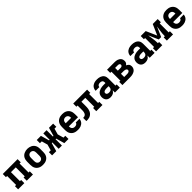

<svg xmlns="http://www.w3.org/2000/svg" viewBox="656 -2610 4687 4687"><g transform="rotate(-45 3000.0 -266.5)"><path d="M44 0V-110H85V-420H44V-530H556V-420H515V-110H556V0H342V-110H383V-420H217V-110H258V0Z M900 8Q870 8 841 3Q812 -2 785 -15Q758 -28 736.5 -48.5Q715 -69 701.5 -95.5Q688 -122 682.5 -151Q677 -180 677 -210V-320Q677 -350 682.5 -379Q688 -408 701.5 -434.5Q715 -461 737 -482Q759 -503 785.5 -515.5Q812 -528 841 -534.5Q870 -541 900 -541Q930 -541 959 -534.5Q988 -528 1014.5 -515.5Q1041 -503 1063 -482Q1085 -461 1098.5 -434.5Q1112 -408 1117.5 -379Q1123 -350 1123 -320V-210Q1123 -180 1117.5 -151Q1112 -122 1098.5 -95.5Q1085 -69 1063.5 -48.5Q1042 -28 1015 -15Q988 -2 959 3Q930 8 900 8ZM900 -102Q920 -102 939 -110Q958 -118 970 -134Q982 -150 986.5 -170Q991 -190 991 -210V-320Q991 -340 986.5 -360Q982 -380 969.5 -396Q957 -412 938 -420Q919 -428 899 -428Q879 -428 860 -419.5Q841 -411 829.5 -395Q818 -379 813.5 -359.5Q809 -340 809 -320V-210Q809 -190 813.5 -170Q818 -150 830 -134Q842 -118 861 -110Q880 -102 900 -102Z M1217 0V-110H1280L1324 -265L1280 -420H1217V-530H1361L1423 -312H1444V-530H1556V-312H1577L1639 -530H1783V-420H1720L1676 -265L1720 -110H1783V0H1639L1577 -218H1556V0H1444V-218H1423L1361 0Z M2103 8Q2073 8 2043.5 3Q2014 -2 1987 -14.5Q1960 -27 1938 -48Q1916 -69 1902 -95Q1888 -121 1882.5 -150.5Q1877 -180 1877 -210V-320Q1877 -350 1882.5 -379Q1888 -408 1901.5 -434.5Q1915 -461 1936.5 -481.5Q1958 -502 1985 -515Q2012 -528 2041 -533Q2070 -538 2100 -538Q2130 -538 2159 -533Q2188 -528 2215 -515Q2242 -502 2263.5 -481.5Q2285 -461 2298.5 -434.5Q2312 -408 2317.5 -379Q2323 -350 2323 -320V-211H2006V-210Q2006 -189 2011 -168.5Q2016 -148 2029 -131.5Q2042 -115 2062 -107.5Q2082 -100 2103 -100Q2118 -100 2132.5 -102.5Q2147 -105 2160 -112Q2173 -119 2182 -131.5Q2191 -144 2192 -159H2321Q2319 -134 2310 -109.5Q2301 -85 2285.5 -65Q2270 -45 2248.5 -30.5Q2227 -16 2203 -7Q2179 2 2153.5 5Q2128 8 2103 8ZM2006 -319H2194V-320Q2194 -341 2189.5 -361Q2185 -381 2172.5 -397.5Q2160 -414 2140.5 -422Q2121 -430 2100 -430Q2079 -430 2059.5 -422Q2040 -414 2027.5 -397.5Q2015 -381 2010.5 -361Q2006 -341 2006 -320Z M2400 0V-110Q2420 -110 2440 -114.5Q2460 -119 2475.5 -132Q2491 -145 2499.5 -163.5Q2508 -182 2512 -202Q2516 -222 2516.5 -242Q2517 -262 2517 -282V-420H2476V-530H2956V-420H2915V-110H2956V0H2742V-110H2783V-420H2649V-283Q2649 -256 2648 -228.5Q2647 -201 2641.5 -174Q2636 -147 2625.5 -121Q2615 -95 2598 -73.5Q2581 -52 2558 -36Q2535 -20 2509 -11.5Q2483 -3 2455.5 -1.5Q2428 0 2400 0Z M3234 8Q3234 8 3234 8Q3234 8 3234 8H3233Q3202 8 3171.5 -1Q3141 -10 3119 -31.5Q3097 -53 3087 -83.5Q3077 -114 3077 -145Q3077 -174 3085 -202Q3093 -230 3111.5 -252Q3130 -274 3155 -289Q3180 -304 3207.5 -312.5Q3235 -321 3264 -324Q3293 -327 3321 -327H3386V-360Q3386 -376 3379 -390.5Q3372 -405 3359 -414.5Q3346 -424 3330 -427Q3314 -430 3298 -430Q3283 -430 3268 -427Q3253 -424 3240 -415.5Q3227 -407 3219.5 -393Q3212 -379 3212 -363H3083Q3083 -363 3083 -363Q3083 -363 3083 -363Q3083 -389 3091 -414.5Q3099 -440 3114 -461Q3129 -482 3150.5 -497.5Q3172 -513 3196 -522Q3220 -531 3246 -534.5Q3272 -538 3298 -538Q3325 -538 3351.5 -534.5Q3378 -531 3403 -522Q3428 -513 3450 -497.5Q3472 -482 3487 -460Q3502 -438 3508.5 -412Q3515 -386 3515 -360V-110H3556V0H3386V-78Q3375 -57 3359 -40Q3343 -23 3322.5 -12Q3302 -1 3279.5 3.5Q3257 8 3234 8ZM3286 -100Q3305 -100 3324 -104.5Q3343 -109 3357.5 -121.5Q3372 -134 3379 -152Q3386 -170 3386 -189V-219H3321Q3309 -219 3297 -218.5Q3285 -218 3273 -215.5Q3261 -213 3249.5 -209.5Q3238 -206 3228 -199Q3218 -192 3212 -181.5Q3206 -171 3206 -159Q3206 -145 3213 -132Q3220 -119 3232 -112Q3244 -105 3258 -102.5Q3272 -100 3286 -100Z M3644 0V-110H3685V-420H3644V-530H3908Q3931 -530 3954 -527Q3977 -524 3999 -516.5Q4021 -509 4040.5 -496Q4060 -483 4074 -464.5Q4088 -446 4094.5 -423.5Q4101 -401 4101 -378Q4101 -363 4098 -348Q4095 -333 4088 -320Q4081 -307 4070 -296.5Q4059 -286 4046 -278Q4064 -270 4080.5 -259Q4097 -248 4109 -233Q4121 -218 4126 -199Q4131 -180 4131 -160Q4131 -135 4122.5 -110Q4114 -85 4097 -65.5Q4080 -46 4057.5 -33Q4035 -20 4010 -12.5Q3985 -5 3959.5 -2.5Q3934 0 3908 0ZM3908 -327Q3919 -327 3930.5 -329.5Q3942 -332 3951.5 -338Q3961 -344 3966.5 -354Q3972 -364 3972 -376Q3972 -387 3966.5 -397Q3961 -407 3951 -412.5Q3941 -418 3930 -420Q3919 -422 3908 -422H3814V-327ZM3814 -108H3908Q3918 -108 3928 -108.5Q3938 -109 3948 -111.5Q3958 -114 3967.5 -117.5Q3977 -121 3985 -127.5Q3993 -134 3997.5 -143Q4002 -152 4002 -163Q4002 -178 3992 -190.5Q3982 -203 3968 -209Q3954 -215 3938.5 -217.5Q3923 -220 3908 -220H3814Z M4434 8Q4434 8 4434 8Q4434 8 4434 8H4433Q4402 8 4371.5 -1Q4341 -10 4319 -31.5Q4297 -53 4287 -83.5Q4277 -114 4277 -145Q4277 -174 4285 -202Q4293 -230 4311.5 -252Q4330 -274 4355 -289Q4380 -304 4407.5 -312.5Q4435 -321 4464 -324Q4493 -327 4521 -327H4586V-360Q4586 -376 4579 -390.5Q4572 -405 4559 -414.5Q4546 -424 4530 -427Q4514 -430 4498 -430Q4483 -430 4468 -427Q4453 -424 4440 -415.5Q4427 -407 4419.5 -393Q4412 -379 4412 -363H4283Q4283 -363 4283 -363Q4283 -363 4283 -363Q4283 -389 4291 -414.5Q4299 -440 4314 -461Q4329 -482 4350.5 -497.5Q4372 -513 4396 -522Q4420 -531 4446 -534.5Q4472 -538 4498 -538Q4525 -538 4551.5 -534.5Q4578 -531 4603 -522Q4628 -513 4650 -497.5Q4672 -482 4687 -460Q4702 -438 4708.5 -412Q4715 -386 4715 -360V-110H4756V0H4586V-78Q4575 -57 4559 -40Q4543 -23 4522.5 -12Q4502 -1 4479.5 3.5Q4457 8 4434 8ZM4486 -100Q4505 -100 4524 -104.5Q4543 -109 4557.5 -121.5Q4572 -134 4579 -152Q4586 -170 4586 -189V-219H4521Q4509 -219 4497 -218.5Q4485 -218 4473 -215.5Q4461 -213 4449.5 -209.5Q4438 -206 4428 -199Q4418 -192 4412 -181.5Q4406 -171 4406 -159Q4406 -145 4413 -132Q4420 -119 4432 -112Q4444 -105 4458 -102.5Q4472 -100 4486 -100Z M4807 0V-110H4848V-420H4807V-530H4978L5100 -253L5222 -530H5393V-420H5352V-110H5393V0H5179V-110H5220Q5220 -158 5224 -205.5Q5228 -253 5236 -300L5242 -336Q5245 -355 5248 -374Q5251 -393 5253 -413L5141 -159H5059L4947 -413Q4949 -393 4952 -374Q4955 -355 4958 -336L4964 -300Q4972 -253 4976 -205.5Q4980 -158 4980 -110H5021V0Z M5703 8Q5673 8 5643.5 3Q5614 -2 5587 -14.5Q5560 -27 5538 -48Q5516 -69 5502 -95Q5488 -121 5482.5 -150.5Q5477 -180 5477 -210V-320Q5477 -350 5482.5 -379Q5488 -408 5501.5 -434.5Q5515 -461 5536.5 -481.5Q5558 -502 5585 -515Q5612 -528 5641 -533Q5670 -538 5700 -538Q5730 -538 5759 -533Q5788 -528 5815 -515Q5842 -502 5863.5 -481.5Q5885 -461 5898.5 -434.5Q5912 -408 5917.5 -379Q5923 -350 5923 -320V-211H5606V-210Q5606 -189 5611 -168.5Q5616 -148 5629 -131.5Q5642 -115 5662 -107.5Q5682 -100 5703 -100Q5718 -100 5732.5 -102.5Q5747 -105 5760 -112Q5773 -119 5782 -131.5Q5791 -144 5792 -159H5921Q5919 -134 5910 -109.5Q5901 -85 5885.5 -65Q5870 -45 5848.5 -30.5Q5827 -16 5803 -7Q5779 2 5753.5 5Q5728 8 5703 8ZM5606 -319H5794V-320Q5794 -341 5789.5 -361Q5785 -381 5772.5 -397.5Q5760 -414 5740.5 -422Q5721 -430 5700 -430Q5679 -430 5659.5 -422Q5640 -414 5627.5 -397.5Q5615 -381 5610.5 -361Q5606 -341 5606 -320Z"/></g></svg>

Font: Iosevka Curly Slab XBdEx
Style: Regular
Weight: 800
Width: 7
Monospace: yes
Designer: Belleve Invis
Foundry: Belleve Invis
Version: Version 11.0.0; ttfautohint (v1.8.3)